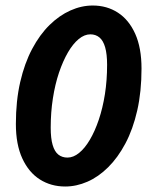

<svg xmlns="http://www.w3.org/2000/svg" viewBox="-20 -667 549 699"><path d="M217.4 12Q165.8 12 125.3 -13.6Q84.8 -39.2 61.3 -90Q37.8 -140.9 37.8 -215.6Q37.8 -299.8 53.6 -368.4Q69.4 -437 97.1 -489Q124.8 -541.1 160.4 -576Q196 -610.9 236.4 -628.9Q276.7 -646.9 317.6 -646.9Q369.2 -646.9 409.2 -621Q449.2 -595.1 472.2 -544.1Q495.2 -493 495.2 -417.3Q495.2 -333.1 479.6 -264.7Q464 -196.3 436.6 -144.8Q409.2 -93.2 373.8 -58.1Q338.4 -23 298.3 -5.5Q258.3 12 217.4 12ZM225.6 -93.3Q247.2 -93.3 268 -110.3Q288.9 -127.2 307.1 -158.1Q325.4 -189 339.7 -231.3Q354 -273.7 362 -324.2Q369.9 -374.8 369.9 -430.9Q369.9 -470.1 362.8 -494.8Q355.7 -519.4 342 -530.7Q328.3 -542 308.9 -542Q287.4 -542 266.5 -524.8Q245.7 -507.6 227.4 -476.3Q209.2 -444.9 194.8 -402.6Q180.5 -360.2 172.6 -309.2Q164.6 -258.1 164.6 -202Q164.6 -163.2 171.7 -139.1Q178.8 -114.9 192.5 -104.1Q206.2 -93.3 225.6 -93.3Z"/></svg>

Font: Source Sans 3 VF
Style: Italic
Weight: 200
Italic angle: -11°
Designer: Paul D. Hunt
Foundry: Adobe Systems Incorporated
Version: Version 3.042;hotconv 1.0.118;makeotfexe 2.5.65603